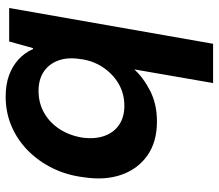

<svg xmlns="http://www.w3.org/2000/svg" viewBox="-66 -482 753 660"><g transform="rotate(-90 310.0 -151.5)"><path d="M355 205 402 -66Q373 -34 327.5 -11Q282 12 223 12Q153 12 106.5 -20.5Q60 -53 40 -109.5Q20 -166 31 -238Q38 -297 62 -346Q86 -395 123 -431.5Q160 -468 207 -488Q254 -508 308 -508Q350 -508 381.5 -496.5Q413 -485 436 -464Q459 -443 472 -414H475L498 -496H613L490 205ZM277 -100Q319 -100 353 -120Q387 -140 410 -175Q433 -210 438 -255Q444 -297 432 -328.5Q420 -360 393.5 -377.5Q367 -395 328 -395Q286 -395 252 -375.5Q218 -356 196 -321.5Q174 -287 167 -242Q162 -200 173.5 -168Q185 -136 211.5 -118Q238 -100 277 -100Z"/></g></svg>

Font: DM Sans 36pt
Style: Bold Italic
Weight: 700
Italic angle: -10°
Designer: Colophon Foundry, Jonny Pinhorn
Foundry: Colophon Foundry
Version: Version 4.004;gftools[0.9.30]